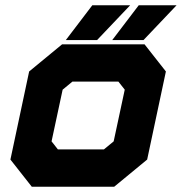

<svg xmlns="http://www.w3.org/2000/svg" viewBox="-20 -708 690 728"><path d="M100.5 0 19.5 -103 90.5 -437 215.5 -540H528L609 -437L538 -103L413 0ZM155.5 -71H394L474.5 -141L530.5 -403L479 -470H236.5L156 -403L100 -141ZM155.5 -71 100 -141 156 -403 236.5 -470H479L530.5 -403L474.5 -141L394 -71ZM199.5 -141.5H374L411 -172L453 -368L429 -398.5H254.5L217.5 -368L175.5 -172ZM405.5 -556 506 -688H649.5L524 -556ZM313 -587H312.5L368.5 -652.5H369ZM229.5 -556 330 -688H473.5L348 -556ZM489 -587H488.5L544.5 -652.5H545Z"/></svg>

Font: Tourney Black
Style: Italic
Weight: 900
Italic angle: -12°
Version: Version 1.015